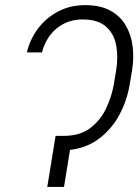

<svg xmlns="http://www.w3.org/2000/svg" viewBox="-20 -742 557 762"><path d="M231.2 -202.8H234Q298.3 -203.1 338.8 -234.2Q379.3 -265.3 401.3 -312.3Q423.3 -359.4 431.8 -407.3L440.7 -461.3Q449.6 -514.2 441.4 -560.5Q433.2 -606.9 401.3 -635.8Q369.3 -664.8 307.2 -664.8Q247.5 -664.4 204.9 -629.3Q162.3 -594.1 146.7 -534.1H86.6Q98.7 -585.2 130.3 -627.8Q161.9 -670.5 209.9 -696Q257.8 -721.6 318.5 -721.6Q378.2 -721.6 417.8 -699.9Q457.4 -678.3 479 -641.3Q500.7 -604.4 506.4 -557.7Q512.1 -511 503.9 -461.3L494.7 -407.3Q484.7 -344.8 454.9 -288.4Q425.1 -231.9 375.5 -193.5Q326 -155.2 257.8 -147L234 0H167.6L200.6 -202.8Z"/></svg>

Font: Inter Extra Light  BETA
Style: Italic
Weight: 200
Italic angle: 9.39999°
Designer: Rasmus Andersson
Foundry: rsms
Version: Version 3.011;git-f93a4a705